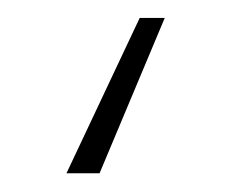

<svg xmlns="http://www.w3.org/2000/svg" viewBox="-20 -1 256 210"><path d="M88.9 188.5H52.7L132.8 18.6H160.2Z"/></svg>

Font: Pretendard JP Thin
Style: Regular
Weight: 100
Designer: Base glyphs from Inter by Rasmus Andersson; Hangeul glyphs from Noto Sans CJK(Source Han Sans) by Jang Soo-young and Kan
Foundry: Kil Hyung-jin
Version: Version 1.309